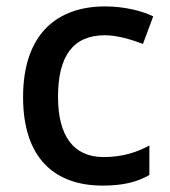

<svg xmlns="http://www.w3.org/2000/svg" viewBox="-20 -569 530 599"><path d="M300 10C365 10 407 -1 446 -23V-115C407 -94 362 -79 303 -79C210 -79 161 -144 161 -267C161 -394 208 -459 307 -459C345 -459 389 -446 426 -432L458 -518C423 -535 368 -549 308 -549C160 -549 52 -465 52 -266C52 -75 151 10 300 10Z"/></svg>

Font: Noto Sans Gujarati UI Medium
Style: Regular
Weight: 500
Designer: Jelle Bosma - Monotype Design Team, Universal Thirst
Foundry: Monotype Imaging Inc.
Version: Version 2.106